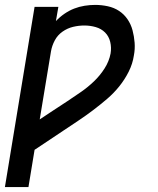

<svg xmlns="http://www.w3.org/2000/svg" viewBox="-26 -548 646 783"><path d="M-6 215 115 -520H212L202 -462Q218 -479 237 -492Q256 -505 276.5 -513Q297 -521 319 -524.5Q341 -528 362 -528Q388 -528 413.5 -522.5Q439 -517 459.5 -503.5Q480 -490 494 -469.5Q508 -449 514.5 -424.5Q521 -400 523 -374Q525 -348 520 -322Q515 -288 499 -256Q483 -224 460.5 -196Q438 -168 410.5 -144.5Q383 -121 354 -99Q325 -77 295 -57Q265 -37 235 -17Q205 3 175 23Q145 43 115 63L90 215ZM136 -61Q164 -80 192.5 -98.5Q221 -117 249 -135.5Q277 -154 305 -173.5Q333 -193 357.5 -216.5Q382 -240 400.5 -269Q419 -298 425 -330Q429 -354 423.5 -377Q418 -400 402.5 -415.5Q387 -431 364.5 -437.5Q342 -444 318 -444Q295 -444 272 -438.5Q249 -433 229 -419Q209 -405 197.5 -383.5Q186 -362 182 -339Z"/></svg>

Font: Iosevka SS04 Medium Extended
Style: Italic
Weight: 500
Width: 7
Italic angle: -9°
Monospace: yes
Designer: Belleve Invis
Foundry: Belleve Invis
Version: Version 19.0.0; ttfautohint (v1.8.4)